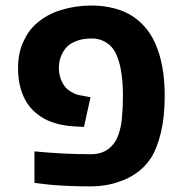

<svg xmlns="http://www.w3.org/2000/svg" viewBox="-20 -661 660 691"><path d="M302.7 9.8Q269 9.8 235.1 8.5Q201.2 7.3 172.9 4.9Q144.5 2.4 127.4 0L104 -2.9V-116.2Q155.3 -111.3 206.1 -108.6Q256.8 -106 307.6 -106Q332 -106 350.6 -113.8Q369.1 -121.6 381.3 -134.8Q398.4 -151.9 407.2 -179Q416 -206.1 418.5 -232.9Q420.9 -258.8 421.6 -275.9Q422.4 -293 422.4 -315.9Q422.4 -346.7 420.4 -369.1Q418.5 -391.6 413.6 -417Q408.2 -444.3 397 -468.3Q385.7 -492.2 366.7 -504.9Q354.5 -513.7 340.6 -518.1Q326.7 -522.5 311 -522.5Q279.8 -522.5 257.8 -514.4Q235.8 -506.3 223.6 -495.1Q209.5 -481.9 200.7 -461.4Q191.9 -440.9 191.9 -417.5Q191.9 -393.1 200.4 -372.3Q209 -351.6 223.1 -339.4Q234.9 -330.1 248 -324.2Q261.2 -318.4 275.4 -316.9L305.7 -311L282.2 -204.1L248 -206.1Q219.7 -207.5 194.8 -213.4Q169.9 -219.2 148.4 -229Q127 -239.7 109.4 -254.4Q91.8 -269 79.1 -287.6Q62.5 -312.5 53.7 -344.7Q44.9 -377 44.9 -415.5Q44.9 -467.8 63 -508.8Q81.1 -549.8 109.9 -575.2Q147.9 -609.4 200.4 -625.2Q252.9 -641.1 307.6 -641.1Q353 -641.1 391.1 -631.1Q429.2 -621.1 459.5 -601.1Q482.4 -585.9 502.9 -562.3Q523.4 -538.6 537.6 -507.3Q554.7 -470.2 563.7 -422.4Q572.8 -374.5 572.8 -315.9Q572.8 -241.2 559.3 -184.6Q545.9 -127.9 522.9 -91.8Q501.5 -59.1 470.2 -37.6Q439 -16.1 405.8 -6.3Q384.8 1.5 358.9 5.6Q333 9.8 302.7 9.8Z"/></svg>

Font: Wonky
Style: Regular
Weight: 400
Designer: Monotype Design Team
Foundry: Monotype Imaging Inc.
Version: Version 3.000